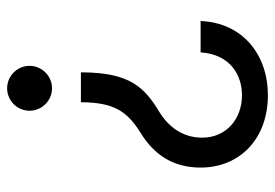

<svg xmlns="http://www.w3.org/2000/svg" viewBox="-138 -639 783 547"><g transform="rotate(90 253.5 -365.5)"><path d="M186.1 -208.8V-204.5H271.3V-208.8C272.7 -296.9 295.5 -335.2 358 -374.3C420.5 -412.3 457.4 -467 457.4 -545.5C457.4 -656.2 376.4 -737.2 251.4 -737.2C136.4 -737.2 45.1 -666.2 39.8 -545.5H129.3C134.6 -629.3 193.2 -663.4 251.4 -663.4C318.2 -663.4 372.2 -619.3 372.2 -549.7C372.2 -493.3 339.8 -452.8 298.3 -427.6C228.7 -385.3 187.1 -344.1 186.1 -208.8ZM167.6 -58.2C167.6 -23.1 196.4 5.7 231.5 5.7C266.7 5.7 295.5 -23.1 295.5 -58.2C295.5 -93.4 266.7 -122.2 231.5 -122.2C196.4 -122.2 167.6 -93.4 167.6 -58.2Z"/></g></svg>

Font: Magic Ui Pro
Style: Regular
Weight: 400
Designer: Stefan Endress, Andreas Faust
Version: Version 1.000;FEAKit 1.0